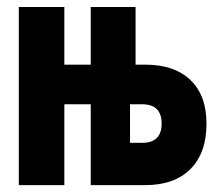

<svg xmlns="http://www.w3.org/2000/svg" viewBox="-20 -538 626 558"><path d="M34.7 0V-517.6H167V-350.1H243.7V-517.6H374V-350.1H402.3Q486.8 -350.1 533.4 -305.4Q580.1 -260.7 580.1 -178.7Q580.1 -93.3 533.4 -46.6Q486.8 0 402.3 0H243.7V-234.9H167V0ZM357.9 -123H393.6Q449.7 -123 449.7 -178.7Q449.7 -234.9 393.6 -234.9H357.9Z"/></svg>

Font: Cascadia Mono
Style: Bold
Weight: 700
Monospace: yes
Designer: Aaron Bell
Foundry: Saja Typeworks
Version: Version 2404.023; ttfautohint (v1.8.4)